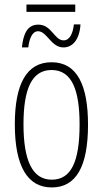

<svg xmlns="http://www.w3.org/2000/svg" viewBox="-20 -812 452 842"><path d="M96 -760H310V-792H96ZM76 -604H104C108 -637 119 -675 147 -675C186 -675 204 -604 258 -604C299 -604 329 -639 333 -705H304C300 -668 287 -635 259 -635C218 -635 207 -704 148 -704C98 -704 82 -660 76 -604ZM366 -265C366 -437 319 -539 206 -539C97 -539 45 -444 45 -267C45 -84 100 10 207 10C314 10 366 -82 366 -265ZM83 -267C83 -421 119 -505 206 -505C296 -505 329 -416 329 -266C329 -101 291 -24 207 -24C122 -24 83 -108 83 -267Z"/></svg>

Font: Noto Sans ExtraCondensed ExtraLight
Style: Regular
Weight: 200
Width: 2
Designer: Monotype Design Team
Foundry: Monotype Imaging Inc.
Version: Version 2.013